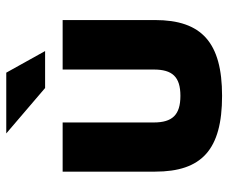

<svg xmlns="http://www.w3.org/2000/svg" viewBox="-78 -642 729 613"><g transform="rotate(-90 286.5 -335.5)"><path d="M45 -205C45 -56 115 9 287 9C457 9 529 -56 529 -205V-500H371V-209C371 -150 348 -124 287 -124C226 -124 202 -150 202 -209V-500H45ZM167 -680 312 -556H430L361 -680Z"/></g></svg>

Font: LT Wave Text Black
Style: Regular
Weight: 900
Designer: Daniel Lyons
Version: Version 2.5 (Glyphs App)